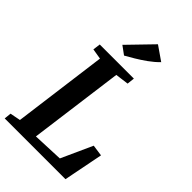

<svg xmlns="http://www.w3.org/2000/svg" viewBox="-293 -1097 1194 1194"><g transform="rotate(45 304.0 -500.0)"><path d="M1 0 6 -46.5 75 -60 157 -682 87.5 -693.5 94 -743H394L388.5 -693.5L300.5 -682L217.5 -58L419.5 -66.5L512.5 -271.5L587 -261L535.5 0ZM249.5 -801 195 -841 349 -1000 442 -935.5Q412.5 -905.5 377.5 -880.5Q342.5 -855.5 309 -835.5Q275.5 -815.5 249.5 -801Z"/></g></svg>

Font: Merriweather
Style: Bold Italic
Weight: 700
Italic angle: -7.8°
Version: Version 2.101